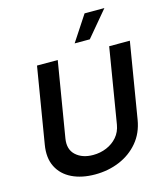

<svg xmlns="http://www.w3.org/2000/svg" viewBox="-138 -1064 1012 1179"><g transform="rotate(-15 368.5 -475.0)"><path d="M605.8 -727.3H737.2L657.7 -246.4Q644.2 -164.1 595.7 -106.5Q547.2 -49 475.5 -19Q403.8 11 320 11Q235.4 11 173.5 -19Q111.5 -49 82.6 -106.5Q53.6 -164.1 67.5 -246.4L147 -727.3H278.8L199.6 -249.6Q188.6 -182.2 229.4 -144.9Q270.2 -107.6 338.8 -107.6Q384.6 -107.6 424.7 -124.5Q464.8 -141.3 492.2 -173.1Q519.5 -204.9 527 -249.6ZM405.5 -799 512.1 -961.3H638.1L501.8 -799Z"/></g></svg>

Font: Inter UI Semi Bold
Style: Italic
Weight: 600
Italic angle: -9.39999°
Designer: Rasmus Andersson
Foundry: rsms
Version: 3.2;8d6f07862